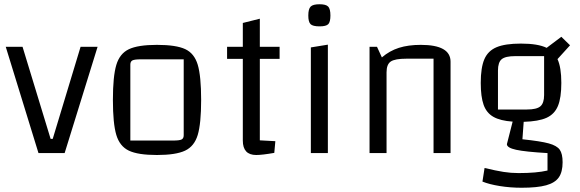

<svg xmlns="http://www.w3.org/2000/svg" viewBox="-20 -720 2730 903"><path d="M86 -500 218 -67H228L359 -500H439L284 0H161L7 -500Z M511 -250Q511 -361 527 -414.5Q543 -468 586 -488.5Q629 -509 718 -509Q808 -509 851 -489Q894 -469 910 -415.5Q926 -362 926 -250Q926 -139 910 -85.5Q894 -32 850.5 -11.5Q807 9 718 9Q629 9 586 -11.5Q543 -32 527 -85.5Q511 -139 511 -250ZM794 -59Q824 -59 834 -64Q844 -69 844 -84V-441H643Q613 -441 603 -436Q593 -431 593 -416V-59Z M1202 -443V-60Q1266 -56 1275 -56L1270 -1Q1213 9 1185 9Q1122 9 1122 -59V-443H1048V-500H1122V-612L1202 -632V-500H1295V-443Z M1522 -510V0H1442V-497ZM1430 -647Q1430 -678 1441 -689Q1452 -700 1483 -700Q1513 -700 1523.5 -689Q1534 -678 1534 -647Q1534 -617 1524 -606.5Q1514 -596 1483 -596Q1451 -596 1440.5 -606.5Q1430 -617 1430 -647Z M1718 -500H1753L1776 -450Q1812 -481 1856 -495Q1900 -509 1959 -509Q2099 -509 2099 -430V0H2019V-444H1892Q1837 -444 1817.5 -430.5Q1798 -417 1798 -380V0H1718Z M2626 43Q2626 89 2608 114.5Q2590 140 2548.5 151.5Q2507 163 2433 163Q2380 163 2330.5 155Q2281 147 2249 134L2259 70Q2313 83 2348 88.5Q2383 94 2419 94Q2504 94 2555 82V0Q2451 -6 2407.5 -15.5Q2364 -25 2364 -42L2391 -148Q2333 -152 2300.5 -170.5Q2268 -189 2254.5 -227Q2241 -265 2241 -330Q2241 -402 2258 -441.5Q2275 -481 2315.5 -498Q2356 -515 2430 -515Q2510 -515 2551 -495L2620 -547L2661 -507L2602 -442Q2620 -403 2620 -330Q2620 -260 2604 -221.5Q2588 -183 2550.5 -166Q2513 -149 2443 -147L2437 -65Q2523 -56 2561 -45.5Q2599 -35 2612.5 -16Q2626 3 2626 43ZM2322 -205H2458Q2504 -205 2521.5 -220Q2539 -235 2539 -273V-456H2403Q2357 -456 2339.5 -441.5Q2322 -427 2322 -388Z"/></svg>

Font: Changa Light
Style: Regular
Weight: 300
Designer: Eduardo Rodriguez Tunni
Foundry: Eduardo Rodriguez Tunni
Version: Version 2.002; ttfautohint (v1.5) -l 8 -r 50 -G 110 -x 14 -H